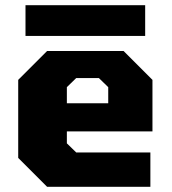

<svg xmlns="http://www.w3.org/2000/svg" viewBox="-20 -718 661 738"><path d="M78 -580V-698H538V-580ZM161 0 50 -111V-411L161 -522H455L566 -411V-213H237V-167L273 -132H558V0ZM237 -321H396V-383L360 -418H273L237 -383Z"/></svg>

Font: Tomorrow
Style: Bold
Weight: 700
Designer: Tony de Marco, Monica Rizzolli
Foundry: Just in Type
Version: Version 2.002